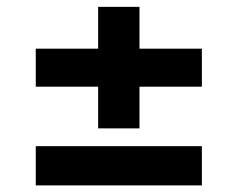

<svg xmlns="http://www.w3.org/2000/svg" viewBox="-20 -582 711 574"><path d="M86.9 -27.8V-145H583.5V-27.8ZM86.9 -322.8V-436.5H583.5V-322.8ZM273.4 -198.2V-561.5H397V-198.2Z"/></svg>

Font: Inter 20pt
Style: Bold
Weight: 700
Version: Version 4.001;git-66647c0bb